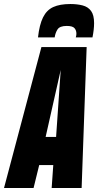

<svg xmlns="http://www.w3.org/2000/svg" viewBox="-59 -935 488 955"><path d="M-39 0 147 -701H372L347 0H198L206 -114H136L108 0ZM168 -254H220L243 -587ZM291 -915Q325 -915 352 -908Q379 -901 394 -880.5Q409 -860 409 -820Q409 -789 401 -749H318Q320 -756 320.5 -760Q321 -764 321 -768Q321 -784 311.5 -795Q302 -806 273 -806Q238 -806 227 -788.5Q216 -771 213 -749H130Q137 -812 155 -848.5Q173 -885 206 -900Q239 -915 291 -915Z"/></svg>

Font: Georama ExtraCondensed ExtraBold
Style: Italic
Weight: 800
Width: 2
Italic angle: -9°
Designer: Jean-Baptiste Levee
Foundry: Production Type
Version: Version 1.000